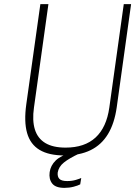

<svg xmlns="http://www.w3.org/2000/svg" viewBox="-20 -743 678 930"><path d="M292 167Q249 167 232.5 145.5Q216 124 220.5 91Q225 58.5 250 34.2Q275 10 333.5 -8L363.5 1Q315.5 23.5 289.8 44Q264 64.5 259.5 93Q257.5 113 267.8 123.5Q278 134 305.5 134Q329 134 348 128.2Q367 122.5 373.5 119L368.5 150Q357.5 156 336.5 161.5Q315.5 167 292 167ZM292.5 10Q217 10 172 -16.8Q127 -43.5 111.2 -98.8Q95.5 -154 107.5 -239L175.5 -723H214.5L144.5 -222Q135.5 -159 149 -115.8Q162.5 -72.5 199.5 -50.2Q236.5 -28 297.5 -28Q390 -28 443 -77Q496 -126 509.5 -222L579.5 -723H615L545.5 -224Q534.5 -145.5 503 -93.5Q471.5 -41.5 419 -15.8Q366.5 10 292.5 10Z"/></svg>

Font: Public Sans Thin Thin
Style: Italic
Weight: 250
Italic angle: -8°
Version: Version 2.001